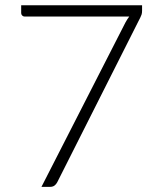

<svg xmlns="http://www.w3.org/2000/svg" viewBox="-20 -728 620 748"><path d="M533.5 -707.5V-686Q533.5 -677.5 531.5 -671.2Q529.5 -665 527 -660.5L203 -18Q199 -10 192.2 -5Q185.5 0 174.5 0H141.5L468.5 -640Q472 -647 475.8 -652.5Q479.5 -658 483.5 -663.5H76Q70.5 -663.5 66.5 -667.5Q62.5 -671.5 62.5 -677V-707.5Z"/></svg>

Font: Lato Light
Style: Regular
Weight: 300
Designer: Lukasz Dziedzic
Foundry: tyPoland Lukasz Dziedzic
Version: Version 2.007; 2014-02-27